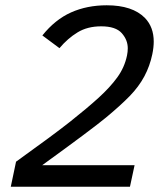

<svg xmlns="http://www.w3.org/2000/svg" viewBox="-20 -710 626 730"><path d="M474.1 0H21L41 -95.2Q182.6 -196.8 247.1 -247.8Q311.5 -298.8 355.2 -338.6Q398.9 -378.4 426.3 -416.3Q453.6 -454.1 462.9 -499Q465.8 -513.2 465.8 -526.4Q465.8 -558.1 442.9 -584Q419.9 -609.9 364.7 -609.9Q312.5 -609.9 274.9 -586.9Q237.3 -564 206.1 -526.9L141.1 -575.2Q189.5 -635.7 250.2 -662.8Q311 -689.9 385.7 -689.9Q483.9 -689.9 531.2 -641.6Q564.5 -606.9 564.5 -551.8Q564.5 -529.8 559.1 -503.9Q549.8 -459 528.8 -419.7Q507.8 -380.4 473.1 -344.7Q438.5 -309.1 383.1 -263.2Q327.6 -217.3 140.6 -82H491.7Z"/></svg>

Font: Cadman
Style: Italic
Weight: 400
Italic angle: -12°
Designer: Paul James MIller
Foundry: High-Logic / Made with FontCreator
Version: Version 2.114;March 28, 2021;FontCreator 13.0.0.2683 64-bit